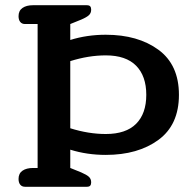

<svg xmlns="http://www.w3.org/2000/svg" viewBox="-20 -715 752 735"><path d="M51 -30Q51 -51 66 -61.5Q81 -72 107 -72H124V-623H76Q64 -623 57.5 -631Q51 -639 51 -653Q51 -674 66 -684.5Q81 -695 106 -695H312Q322 -695 325.5 -690.5Q329 -686 329 -678Q329 -665 320.5 -657Q312 -649 291 -640L249 -623V-562Q313 -582 385 -582Q508 -582 586.5 -524.5Q665 -467 665 -352Q665 -237 586.5 -179.5Q508 -122 385 -122Q313 -122 249 -142V-72L291 -55Q312 -46 320.5 -38Q329 -30 329 -17Q329 -9 325.5 -4.5Q322 0 312 0H76Q64 0 57.5 -8Q51 -16 51 -30ZM540 -352Q540 -424 501 -463.5Q462 -503 385 -503Q319 -503 249 -481V-224Q319 -202 385 -202Q462 -202 501 -241Q540 -280 540 -352Z"/></svg>

Font: MaitreeSemiBold
Style: Regular
Weight: 600
Designer: CadsonDemak Team
Foundry: CadsonDemak
Version: Version 1.000